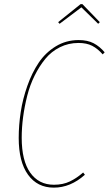

<svg xmlns="http://www.w3.org/2000/svg" viewBox="-20 -881 517 911"><path d="M262.7 -768.1 255.9 -775.9 362.3 -861.3H371.1L453.6 -775.9L445.8 -768.1L366.2 -846.2ZM353 -690.9Q395.5 -690.9 424.3 -675.8Q453.1 -660.6 476.6 -632.8L467.3 -623Q443.8 -649.9 417.5 -663.6Q391.1 -677.2 352.5 -677.2Q305.2 -677.2 264.4 -657Q223.6 -636.7 195.1 -601.8Q166.5 -566.9 144.3 -522.2Q122.1 -477.5 109.1 -426.3Q96.2 -375 89.6 -325.2Q83 -275.4 83 -227.1Q83 -118.7 123.5 -61.5Q164.1 -4.4 235.8 -4.4Q278.8 -4.4 311.3 -20Q343.8 -35.6 374.5 -62.5L382.8 -51.8Q314.5 9.3 235.4 9.3Q157.2 9.3 113 -52Q68.8 -113.3 68.8 -226.6Q68.8 -287.6 78.4 -349.9Q87.9 -412.1 109.9 -474.1Q131.8 -536.1 163.8 -583.7Q195.8 -631.3 244.6 -661.1Q293.5 -690.9 353 -690.9Z"/></svg>

Font: Fira Sans Compressed Hair
Style: Italic
Weight: 100
Width: 3
Italic angle: -8°
Designer: Carrois Corporate & Edenspiekermann AG
Foundry: Carrois Corporate GbR & Edenspiekermann AG
Version: Version 4.203;PS 004.203;hotconv 1.0.88;makeotf.lib2.5.64775